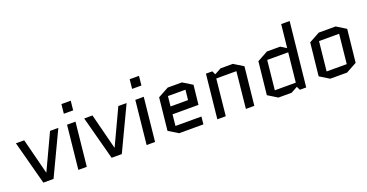

<svg xmlns="http://www.w3.org/2000/svg" viewBox="-34 -1398 3956 2072"><g transform="rotate(-20 1944.0 -362.5)"><path d="M167 -500 271 -92H273L464 -500H559L322 0H205L72 -500Z M756 -500 704 0H607L659 -500ZM667 -623 678 -730H785L774 -623Z M951 -500 1055 -92H1057L1248 -500H1343L1106 0H989L856 -500Z M1540 -500 1488 0H1391L1443 -500ZM1451 -623 1462 -730H1569L1558 -623Z M2052 -87 2043 0H1764L1655 -67L1694 -438L1817 -505H1980L2089 -438L2065 -216H1767L1754 -87ZM1788 -418 1776 -303H1977L1989 -418Z M2674 -438 2628 0H2531L2574 -418H2343L2300 0H2203L2256 -505H2329L2348 -464L2424 -505H2565Z M2957 -505H3108L3174 -464L3202 -730H3299L3222 5H3149L3129 -36L3054 5H2903L2794 -62L2834 -438ZM3134 -82 3169 -418H2928L2893 -82Z M3814 -62 3691 5H3498L3389 -62L3429 -438L3552 -505H3745L3854 -438ZM3523 -418 3488 -82H3719L3754 -418Z"/></g></svg>

Font: Quantico
Style: Italic
Weight: 400
Italic angle: -12°
Designer: Matt Desmond
Foundry: MADtype
Version: Version 2.002